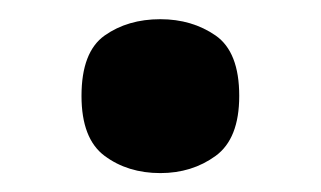

<svg xmlns="http://www.w3.org/2000/svg" viewBox="-20 -455 334 200"><path d="M147 -274.7Q113.1 -274.7 89 -292.6Q64.9 -310.5 64.9 -355.1Q64.9 -400.9 89 -418Q113.1 -435 147 -435Q180 -435 204.6 -418Q229.2 -400.9 229.2 -355.1Q229.2 -310.5 204.6 -292.6Q180 -274.7 147 -274.7Z"/></svg>

Font: Noto Serif Sinhala
Style: Regular
Weight: 400
Designer: Jelle Bosma - Monotype Design Team
Foundry: Monotype Imaging Inc.
Version: Version 2.006